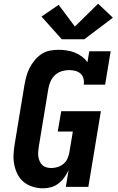

<svg xmlns="http://www.w3.org/2000/svg" viewBox="-20 -1013 640 1041"><path d="M214 8Q185 8 157.5 -0.5Q130 -9 109 -26Q88 -43 75.5 -67.5Q63 -92 57.5 -119.5Q52 -147 53.5 -176Q55 -205 60 -234L112 -549Q116 -572 122 -595.5Q128 -619 139 -641.5Q150 -664 166 -684Q182 -704 203 -718.5Q224 -733 248 -738Q272 -743 296 -743Q319 -743 342 -739.5Q365 -736 385.5 -728Q406 -720 424 -706.5Q442 -693 454 -675L464 -735H580L550 -554H434Q437 -571 432.5 -587.5Q428 -604 416 -614.5Q404 -625 387.5 -629Q371 -633 354 -633Q334 -633 313.5 -626.5Q293 -620 277.5 -605Q262 -590 253.5 -570.5Q245 -551 242 -531L190 -216Q188 -203 187 -189.5Q186 -176 188 -163Q190 -150 195.5 -138Q201 -126 210 -117.5Q219 -109 232 -105.5Q245 -102 258 -102Q276 -102 293 -107.5Q310 -113 324 -124.5Q338 -136 345.5 -152.5Q353 -169 356 -186L375 -300H293L312 -410H527L459 0H337L352 -91Q343 -71 329.5 -52Q316 -33 297.5 -18.5Q279 -4 257 2Q235 8 214 8ZM315 -800 205 -923 298 -987 386 -869 512 -993 592 -917 437 -800Z"/></svg>

Font: Iosevka Slab XBdEx
Style: Italic
Weight: 800
Width: 7
Italic angle: -9°
Monospace: yes
Designer: Belleve Invis
Foundry: Belleve Invis
Version: Version 11.1.1; ttfautohint (v1.8.3)